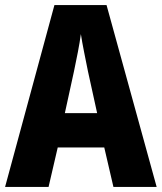

<svg xmlns="http://www.w3.org/2000/svg" viewBox="-20 -735 636 755"><path d="M426 0H596L399 -715H194L0 0H171L207 -155H390ZM326 -454 362 -290H235L271 -455C281 -503 293 -561 298 -601C304 -561 317 -499 326 -454Z"/></svg>

Font: Noto Sans Khmer UI Condensed ExtraBold
Style: Regular
Weight: 800
Width: 3
Designer: Danh Hong and the Monotype Design Team
Foundry: Monotype Imaging Inc.
Version: Version 2.002